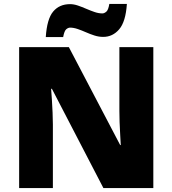

<svg xmlns="http://www.w3.org/2000/svg" viewBox="-20 -953 874 973"><path d="M757 0H504L243 -503H239Q241 -480 243 -447.5Q245 -415 246.5 -382Q248 -349 248 -322V0H77V-714H329L589 -218H592Q591 -241 589 -272Q587 -303 586 -335Q585 -367 585 -391V-714H757ZM212 -765Q218 -857 249.5 -894.5Q281 -932 335 -932Q354 -932 374.5 -925Q395 -918 417 -908.5Q439 -899 459.5 -892Q480 -885 499 -885Q508 -885 518.5 -893.5Q529 -902 534 -933H623Q617 -843 584 -804.5Q551 -766 503 -766Q481 -766 459 -773Q437 -780 415.5 -789.5Q394 -799 373.5 -806Q353 -813 335 -813Q326 -813 316 -805Q306 -797 300 -765Z"/></svg>

Font: Noto Sans Cham Black
Style: Regular
Weight: 900
Version: Version 2.002